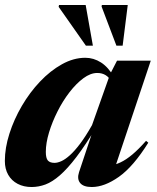

<svg xmlns="http://www.w3.org/2000/svg" viewBox="-22 -738 630 771"><path d="M295.5 -47 357 -231.5 366 -229.5Q321 -155 285 -107.8Q249 -60.5 218.5 -34Q188 -7.5 160.5 2.8Q133 13 105 13Q73 13 48.8 0.2Q24.5 -12.5 11 -36Q-2.5 -59.5 -2.5 -91.5Q-2.5 -144 15.8 -201.2Q34 -258.5 65.8 -312.8Q97.5 -367 138.8 -410.5Q180 -454 226.8 -480Q273.5 -506 320.5 -506Q354 -506 383.5 -487.2Q413 -468.5 437 -427L427.5 -407Q417 -427 402.5 -436Q388 -445 368.5 -445Q341.5 -445 312.8 -423.8Q284 -402.5 257 -367.5Q230 -332.5 208.8 -290.2Q187.5 -248 174.8 -205.8Q162 -163.5 162 -128Q162 -103 170.2 -93.5Q178.5 -84 197 -84Q209 -84 224.2 -90.8Q239.5 -97.5 258.5 -114.5Q277.5 -131.5 299.8 -161Q322 -190.5 347.5 -235.5L420 -440L448 -494.5H583.5L434.5 -49.5L419.5 -72.5Q439.5 -75.5 462 -86Q484.5 -96.5 509.8 -117.8Q535 -139 564.5 -172.5L573.5 -165Q513.5 -69 455.5 -28Q397.5 13 346.5 13Q313 13 299.8 -3.2Q286.5 -19.5 295.5 -47ZM351 -554.5H323L213.5 -710.5L215 -718H322ZM470.5 -554.5H445.5L386 -711.5L387 -718H491Z"/></svg>

Font: Newsreader 60pt
Style: Bold Italic
Weight: 700
Italic angle: -17°
Designer: Hugues Gentile
Foundry: Production Type
Version: Version 1.003